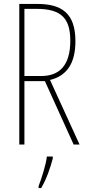

<svg xmlns="http://www.w3.org/2000/svg" viewBox="-20 -734 444 975"><path d="M169 -714H78V0H104V-322H208L354 0H384L234 -328C320 -349 363 -413 363 -525C363 -668 292 -714 169 -714ZM166 -689C290 -689 337 -642 337 -527C337 -398 278 -348 190 -348H104V-689ZM248 71V61H218C214 101 190 175 176 211V221H189C216 176 236 117 248 71Z"/></svg>

Font: Noto Sans Devanagari ExtraCondensed Thin
Style: Regular
Weight: 100
Width: 2
Designer: Jelle Bosma - Monotype Design Team
Foundry: Monotype Imaging Inc.
Version: Version 2.004